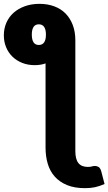

<svg xmlns="http://www.w3.org/2000/svg" viewBox="-79 -800 564 999"><path d="M158 -470Q132.5 -461 101.5 -461Q66 -461 36.5 -472.8Q7 -484.5 -14.2 -505.2Q-35.5 -526 -47.2 -554.2Q-59 -582.5 -59 -616Q-59 -651.5 -45.8 -681.8Q-32.5 -712 -8 -733.8Q16.5 -755.5 50.8 -767.8Q85 -780 126.5 -780Q168.5 -780 203 -767.2Q237.5 -754.5 261.8 -730Q286 -705.5 299.5 -670.2Q313 -635 313 -590V-14Q313 28.5 329 48.5Q345 68.5 378 68.5Q385 68.5 390 67.8Q395 67 399 66Q403 65 406.5 64.2Q410 63.5 414.5 63.5Q425.5 63.5 434.2 69Q443 74.5 448 92L465 157.5Q438.5 169 415.5 174Q392.5 179 363.5 179Q308.5 179 269.8 163Q231 147 206 119Q181 91 169.5 52.2Q158 13.5 158 -32ZM160 -620Q160 -646 150.8 -659.8Q141.5 -673.5 123 -673.5Q104.5 -673.5 95.5 -659.8Q86.5 -646 86.5 -620Q86.5 -593.5 95.5 -579.8Q104.5 -566 123 -566Q141.5 -566 150.8 -579.8Q160 -593.5 160 -620Z"/></svg>

Font: Lato Black
Style: Regular
Weight: 900
Designer: Lukasz Dziedzic
Foundry: tyPoland Lukasz Dziedzic
Version: Version 2.007; 2014-02-27